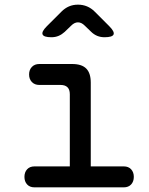

<svg xmlns="http://www.w3.org/2000/svg" viewBox="-20 -805 640 825"><path d="M512 -90Q532 -90 543.5 -77.5Q555 -65 555 -45Q555 -25 543.5 -12.5Q532 0 512 0H128Q108 0 96.5 -12.5Q85 -25 85 -45Q85 -65 96.5 -77.5Q108 -90 128 -90H280V-400Q280 -420 270 -430Q260 -440 240 -440H149Q129 -440 117 -452.5Q105 -465 105 -485Q105 -505 117 -517.5Q129 -530 149 -530H290Q331 -530 350.5 -510.5Q370 -491 370 -450V-90ZM201 -645Q168 -645 163 -657Q158 -669 181 -692L244 -755Q259 -770 276.5 -777.5Q294 -785 315 -785Q336 -785 354 -777.5Q372 -770 387 -755L449 -693Q473 -669 468 -657Q463 -645 429 -645Q412 -645 397.5 -651Q383 -657 371 -669L344 -695Q330 -709 315 -709Q300 -709 286 -695L258 -668Q246 -657 232 -651Q218 -645 201 -645Z"/></svg>

Font: Maple Mono NF CN
Style: Regular
Weight: 400
Monospace: yes
Designer: subframe7536
Version: Version 7.000